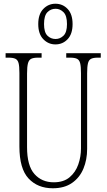

<svg xmlns="http://www.w3.org/2000/svg" viewBox="-20 -999 571 1029"><path d="M263 10Q182 10 133 -42.5Q84 -95 84 -214V-608Q84 -644 79.5 -661Q75 -678 62.5 -684Q50 -690 26 -690H10V-714H203V-690H183Q160 -690 147.5 -684Q135 -678 130 -660Q125 -642 125 -605V-210Q125 -111 164.5 -66.5Q204 -22 268 -22Q321 -22 353 -49Q385 -76 399.5 -117.5Q414 -159 414 -203V-607Q414 -643 409.5 -660.5Q405 -678 392.5 -684Q380 -690 356 -690H335V-714H520V-690H504Q481 -690 468.5 -684Q456 -678 451.5 -660Q447 -642 447 -606V-201Q447 -143 427 -95Q407 -47 366 -18.5Q325 10 263 10ZM277 -761Q239 -761 212 -789Q185 -817 185 -870Q185 -923 212 -951Q239 -979 277 -979Q316 -979 342.5 -951Q369 -923 369 -870Q369 -817 342.5 -789Q316 -761 277 -761ZM278 -790Q302 -790 320.5 -808Q339 -826 339 -870Q339 -915 320.5 -933.5Q302 -952 278 -952Q252 -952 234 -933.5Q216 -915 216 -870Q216 -826 234 -808Q252 -790 278 -790Z"/></svg>

Font: Noto Serif Hebrew ExtraCondensed ExtraLight
Style: Regular
Weight: 200
Width: 2
Designer: Monotype Design Team
Foundry: Monotype Imaging Inc.
Version: Version 2.004; ttfautohint (v1.8.4.7-5d5b)